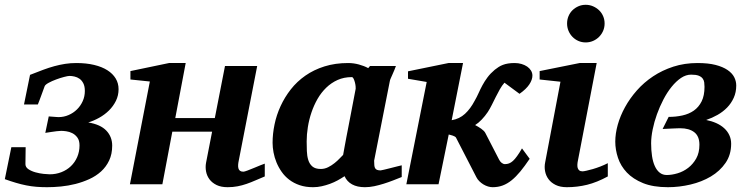

<svg xmlns="http://www.w3.org/2000/svg" viewBox="-37 -760 3080 792"><path d="M452.1 -392.1Q452.1 -366.2 441.2 -344Q430.2 -321.8 412.4 -304.2Q394.5 -286.6 372.1 -274.2Q349.6 -261.7 327.1 -254.9Q377.4 -246.6 401.6 -221.2Q425.8 -195.8 425.8 -159.2Q425.8 -124.5 413.3 -98.1Q400.9 -71.8 379.9 -52.7Q358.9 -33.7 331.5 -21.2Q304.2 -8.8 274.4 -1.2Q244.6 6.3 214.4 9.3Q184.1 12.2 157.2 12.2Q133.8 12.2 112.8 10.5Q91.8 8.8 71 4.6Q50.3 0.5 28.8 -5.9Q7.3 -12.2 -17.1 -21L9.8 -152.8H68.8L67.9 -83Q67.9 -70.3 80.3 -62Q92.8 -53.7 109.6 -49.1Q126.5 -44.4 143.1 -42.7Q159.7 -41 168 -41Q193.8 -41 216.3 -49.8Q238.8 -58.6 255.4 -74.5Q272 -90.3 281.5 -112.3Q291 -134.3 291 -160.2Q291 -180.7 282.2 -192.6Q273.4 -204.6 261.2 -210.7Q249 -216.8 236.3 -218.5Q223.6 -220.2 215.8 -220.2Q208 -220.2 197 -218.8Q186 -217.3 175.3 -215.8L149.9 -211.9L164.1 -279.8Q185.1 -278.3 193.1 -277.6Q201.2 -276.9 204.1 -276.9Q226.1 -276.9 245.8 -285.4Q265.6 -293.9 280.5 -308.6Q295.4 -323.2 304.2 -342.8Q313 -362.3 313 -384.8Q313 -404.3 306.6 -416.5Q300.3 -428.7 290.8 -435.3Q281.2 -441.9 270.3 -444.3Q259.3 -446.8 250 -446.8Q243.2 -446.8 227.3 -442.6Q211.4 -438.5 194.3 -432.1Q177.2 -425.8 163.3 -418.2Q149.4 -410.6 147 -403.8Q139.6 -384.8 134.3 -369.1Q129.4 -356 125 -344Q120.6 -332 119.1 -329.1H62L86.9 -451.2Q116.2 -462.9 140.6 -471.9Q165 -481 187.5 -487.1Q210 -493.2 231.9 -496.6Q253.9 -500 277.8 -500Q318.8 -500 351.3 -492.2Q383.8 -484.4 406 -470.2Q428.2 -456.1 440.2 -436.3Q452.1 -416.5 452.1 -392.1Z M1055.2 -32.2Q1035.2 -23.9 1016.8 -15.9Q998.5 -7.8 980.2 -1.5Q961.9 4.9 942.9 8.5Q923.8 12.2 901.9 12.2Q875 12.2 856.4 3.2Q837.9 -5.9 827.1 -20.3Q816.4 -34.7 813 -52.7Q809.6 -70.8 813 -88.9L837.9 -216.8H673.8L632.8 0H499L581.1 -423.8L501 -432.1V-466.8L660.2 -500H729L686 -272.9H849.1L891.1 -487.8H1023.9L947.8 -97.2Q945.8 -88.4 945.3 -80.1Q944.8 -71.8 946.5 -65.4Q948.2 -59.1 953.1 -55.4Q958 -51.8 966.8 -51.8Q971.2 -51.8 983.9 -56.6Q996.6 -61.5 1011 -67.4Q1025.4 -73.2 1038.1 -78.6Q1050.8 -84 1055.2 -85Z M1430.2 -394Q1430.7 -396 1429.9 -403.8Q1429.2 -411.6 1427 -420.2Q1424.8 -428.7 1421.6 -435.3Q1418.5 -441.9 1414.1 -441.9Q1381.8 -441.9 1355.7 -430.2Q1329.6 -418.5 1308.8 -398.4Q1288.1 -378.4 1272.9 -352.1Q1257.8 -325.7 1247.8 -296.1Q1237.8 -266.6 1232.9 -235.8Q1228 -205.1 1228 -176.8Q1228 -156.7 1228.8 -136.7Q1229.5 -116.7 1234.6 -100.1Q1239.7 -83.5 1251.7 -73.2Q1263.7 -63 1286.1 -63Q1302.2 -63 1316.7 -70.3Q1331.1 -77.6 1343 -87.2Q1355 -96.7 1364 -106.4Q1373 -116.2 1378.4 -121.1Q1381.8 -141.1 1384 -152.1Q1386.2 -163.1 1387.9 -173.1Q1389.6 -183.1 1392.1 -195.8Q1394.5 -208.5 1399.2 -232.2Q1403.8 -255.9 1411.1 -294.2Q1418.5 -332.5 1430.2 -394ZM1620.1 -29.8Q1603 -22.9 1584.2 -15.6Q1565.4 -8.3 1545.9 -2.2Q1526.4 3.9 1506.8 8.1Q1487.3 12.2 1468.3 12.2Q1436.5 12.2 1415.3 0.5Q1394 -11.2 1384.3 -33.2Q1371.1 -24.4 1356 -16.1Q1340.8 -7.8 1324.2 -1.7Q1307.6 4.4 1290 8.3Q1272.5 12.2 1254.4 12.2Q1223.6 12.2 1199.2 3.9Q1174.8 -4.4 1156.2 -18.6Q1137.7 -32.7 1124.8 -51.3Q1111.8 -69.8 1103.5 -90.1Q1095.2 -110.4 1091.3 -131.3Q1087.4 -152.3 1087.4 -170.9Q1087.4 -208 1095.5 -246.8Q1103.5 -285.6 1120.4 -322.3Q1137.2 -358.9 1162.6 -391.4Q1188 -423.8 1222.7 -448Q1257.3 -472.2 1301.5 -486.1Q1345.7 -500 1399.4 -500Q1421.4 -500 1443.1 -494.1Q1464.8 -488.3 1481.9 -479L1489.3 -487.8H1596.2Q1593.8 -480.5 1589.8 -471.2Q1585.9 -461.9 1582 -453.1Q1578.1 -444.3 1575 -437.3Q1571.8 -430.2 1571.3 -426.8L1506.3 -97.2Q1506.3 -85.9 1507.1 -78.1Q1507.8 -70.3 1510.7 -65.7Q1513.7 -61 1519 -59.1Q1524.4 -57.1 1533.2 -57.1Q1535.2 -57.1 1547.6 -60.1Q1560.1 -63 1575 -66.9Q1589.8 -70.8 1603 -74Q1616.2 -77.1 1620.1 -78.1Z M2159.2 -448.2Q2159.2 -431.2 2146.5 -411.9Q2133.8 -392.6 2106 -373L2043.9 -418.9Q2033.7 -407.2 2024.9 -391.8Q2016.1 -376.5 2008.1 -360.1Q2000 -343.8 1991.9 -327.6Q1983.9 -311.5 1975.1 -297.9Q1963.9 -281.2 1950.4 -267.1Q1937 -252.9 1922.9 -244.1Q1935.5 -237.8 1948 -229Q1960.4 -220.2 1964.8 -211.9L2022 -101.1Q2025.9 -93.3 2032.5 -88.1Q2039.1 -83 2045.9 -83Q2054.7 -83 2062.7 -85.9Q2070.8 -88.9 2078.9 -96.2Q2086.9 -103.5 2095.9 -116Q2105 -128.4 2116.2 -147.9L2147.9 -105Q2127.4 -74.7 2109.4 -52.7Q2091.3 -30.8 2073.5 -16.4Q2055.7 -2 2036.6 5.1Q2017.6 12.2 1995.1 12.2Q1986.3 12.2 1976.3 9.3Q1966.3 6.3 1957 0.7Q1947.8 -4.9 1940.2 -12.5Q1932.6 -20 1928.2 -28.8L1844.2 -191.9Q1842.8 -194.8 1839.1 -196.8Q1835.4 -198.7 1831.1 -200.4Q1826.7 -202.1 1822 -203.1Q1817.4 -204.1 1814 -205.1L1772 0H1639.2L1723.1 -421.9L1646 -435.1V-465.8L1813 -500H1873L1826.2 -264.2Q1858.4 -269.5 1881.1 -290.5Q1903.8 -311.5 1920.9 -344.2Q1929.7 -359.4 1937 -375.7Q1944.3 -392.1 1953.1 -408.4Q1961.9 -424.8 1973.9 -440.9Q1985.8 -457 2003.9 -472.2Q2011.7 -478.5 2019.8 -483.6Q2027.8 -488.8 2037.4 -492.4Q2046.9 -496.1 2058.6 -498Q2070.3 -500 2085.9 -500Q2101.1 -500 2114.3 -496.1Q2127.4 -492.2 2137.5 -485.4Q2147.5 -478.5 2153.3 -469Q2159.2 -459.5 2159.2 -448.2Z M2470.2 -32.2Q2425.3 -7.8 2384.8 2.2Q2344.2 12.2 2301.3 12.2Q2273.9 12.2 2255.1 2.9Q2236.3 -6.3 2225.6 -21Q2214.8 -35.6 2211.4 -54Q2208 -72.3 2211.9 -90.8L2274.9 -422.9L2189 -432.1V-466.8L2354 -500H2424.3L2347.2 -99.1Q2345.2 -90.3 2344.7 -82Q2344.2 -73.7 2345.9 -67.4Q2347.7 -61 2352.5 -57.1Q2357.4 -53.2 2366.2 -53.2Q2370.1 -53.2 2381.6 -55.7Q2393.1 -58.1 2408.2 -62.5Q2423.3 -66.9 2439.7 -73.2Q2456.1 -79.6 2470.2 -86.9ZM2457 -663.1Q2457 -647 2450.9 -632.8Q2444.8 -618.7 2434.1 -607.9Q2423.3 -597.2 2409.2 -591.1Q2395 -585 2378.9 -585Q2362.8 -585 2348.9 -591.1Q2335 -597.2 2324.5 -607.9Q2314 -618.7 2308.1 -632.8Q2302.2 -647 2302.2 -663.1Q2302.2 -679.2 2308.1 -693.4Q2314 -707.5 2324.5 -717.8Q2335 -728 2348.9 -734.1Q2362.8 -740.2 2378.9 -740.2Q2395 -740.2 2409.2 -734.1Q2423.3 -728 2434.1 -717.8Q2444.8 -707.5 2450.9 -693.4Q2457 -679.2 2457 -663.1Z M2869.1 -401.9Q2869.1 -411.1 2867.9 -420.2Q2866.7 -429.2 2861.3 -436.3Q2856 -443.4 2845 -447.8Q2834 -452.1 2814 -452.1Q2792.5 -452.1 2772.2 -438.5Q2752 -424.8 2733.4 -401.9Q2714.8 -378.9 2699.5 -349.4Q2684.1 -319.8 2672.9 -288.6Q2661.6 -257.3 2655.3 -226.1Q2648.9 -194.8 2648.9 -168.9Q2648.9 -140.1 2652.6 -116.2Q2656.2 -92.3 2664.1 -75Q2671.9 -57.6 2684.1 -47.9Q2696.3 -38.1 2713.4 -38.1Q2734.4 -38.1 2758.1 -45.2Q2781.7 -52.2 2801.8 -67.6Q2821.8 -83 2835 -106.4Q2848.1 -129.9 2848.1 -163.1Q2848.1 -198.2 2826.9 -214.6Q2805.7 -231 2769 -231Q2764.6 -231 2756.6 -230.7Q2748.5 -230.5 2738.8 -230Q2729 -229.5 2717.8 -229Q2706.5 -228.5 2696.3 -228L2721.2 -277.8Q2751 -277.8 2777.8 -283.7Q2804.7 -289.6 2825 -303.7Q2845.2 -317.9 2857.2 -341.8Q2869.1 -365.7 2869.1 -401.9ZM3000 -407.2Q3000 -379.4 2989.7 -356.7Q2979.5 -334 2962.4 -316.4Q2945.3 -298.8 2922.9 -286.1Q2900.4 -273.4 2876 -265.1Q2898.4 -260.7 2917.5 -252.2Q2936.5 -243.7 2950.2 -231.2Q2963.9 -218.8 2971.4 -202.6Q2979 -186.5 2979 -167Q2979 -121.6 2955.8 -87.9Q2932.6 -54.2 2895.3 -32Q2857.9 -9.8 2811.3 1.2Q2764.6 12.2 2718.3 12.2Q2657.2 12.2 2615.7 -4.6Q2574.2 -21.5 2548.8 -48.3Q2523.4 -75.2 2512.2 -108.9Q2501 -142.6 2501 -175.8Q2501 -208.5 2511.2 -245.4Q2521.5 -282.2 2541.3 -318.1Q2561 -354 2590.1 -387Q2619.1 -419.9 2657 -445.1Q2694.8 -470.2 2740.7 -485.1Q2786.6 -500 2840.3 -500Q2884.3 -500 2914.6 -492.2Q2944.8 -484.4 2963.9 -471.4Q2982.9 -458.5 2991.5 -441.9Q3000 -425.3 3000 -407.2Z"/></svg>

Font: Charis SIL Cyr
Style: Bold Italic
Weight: 700
Italic angle: -11°
Foundry: SIL International
Version: Version 5.000